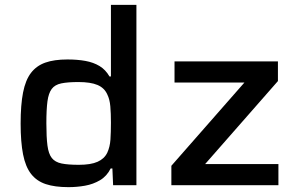

<svg xmlns="http://www.w3.org/2000/svg" viewBox="-20 -763 1223 791"><path d="M262 8Q206 8 168.5 -4.5Q131 -17 108 -46.5Q85 -76 75 -127Q65 -178 65 -254Q65 -331 75 -382Q85 -433 107.5 -462.5Q130 -492 166.5 -505Q203 -518 258 -518Q299 -518 332 -512Q365 -506 390 -491Q415 -476 431 -448H437V-743H542V0H446L443 -69H436Q420 -37 392 -20.5Q364 -4 330.5 2Q297 8 262 8ZM305 -84Q354 -84 382 -96.5Q410 -109 422 -134Q433 -158 435 -188Q437 -218 437 -258Q437 -296 434.5 -325Q432 -354 422 -374Q410 -401 381.5 -413Q353 -425 303 -425Q259 -425 232.5 -419.5Q206 -414 193 -396.5Q180 -379 175.5 -345.5Q171 -312 171 -255Q171 -198 175.5 -163.5Q180 -129 193.5 -112Q207 -95 233.5 -89.5Q260 -84 305 -84ZM686 0V-80L987 -423H699V-510H1125V-429L825 -87H1127V0Z"/></svg>

Font: Saira SemiExpanded Medium
Style: Regular
Weight: 500
Width: 6
Designer: Hector Gatti with collaboration of the Omnibus-Type team
Foundry: Omnibus-Type
Version: Version 1.101